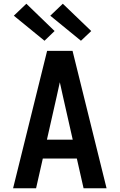

<svg xmlns="http://www.w3.org/2000/svg" viewBox="-20 -1007 640 1027"><path d="M50 0 232 -735H368L550 0H427L391 -159H209L173 0ZM369 -260 317 -490Q313 -509 308.5 -528.5Q304 -548 300 -567Q296 -548 291.5 -528.5Q287 -509 283 -490L231 -260ZM413 -789 249 -923 316 -987 468 -841ZM218 -789 54 -923 121 -987 272 -841Z"/></svg>

Font: R Plex Mono
Style: Bold
Weight: 700
Monospace: yes
Designer: Belleve Invis
Foundry: Belleve Invis
Version: Version 31.8.0